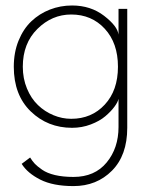

<svg xmlns="http://www.w3.org/2000/svg" viewBox="-20 -442 549 682"><path d="M241 219Q168.5 219 123 196Q77.5 173 57 140L87 117.5Q95 130.5 103.8 139.8Q112.5 149 129.8 161Q147 173 175.2 179.8Q203.5 186.5 241 186.5Q316.5 186.5 358.8 135.2Q401 84 401 9V-91Q398.5 -79 386.2 -62.5Q374 -46 354 -29Q334 -12 302.5 0Q271 12 236 12Q149.5 12 89.2 -46.2Q29 -104.5 29 -205Q29 -256 46 -297.8Q63 -339.5 91.5 -366.5Q120 -393.5 157.2 -408Q194.5 -422.5 236 -422.5Q302 -422.5 349.8 -385.8Q397.5 -349 401 -319V-410.5H432V12Q432 109.5 377.8 164.2Q323.5 219 241 219ZM61 -205Q61 -163 75.8 -127.5Q90.5 -92 114.8 -68.8Q139 -45.5 169.8 -32.8Q200.5 -20 233 -20Q305.5 -20 352.2 -70.5Q399 -121 399 -205Q399 -289 352.2 -339.8Q305.5 -390.5 233 -390.5Q164.5 -390.5 112.8 -339.2Q61 -288 61 -205Z"/></svg>

Font: League Spartan ExtraLight
Style: Regular
Weight: 200
Foundry: The League of Moveable Type
Version: Version 2.002